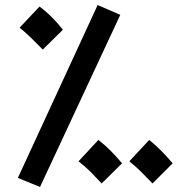

<svg xmlns="http://www.w3.org/2000/svg" viewBox="-20 -713 741 763"><path d="M139 30 51 -6 368 -693 458 -654ZM150 -516Q123 -543 104 -562Q85 -581 58 -603L137 -687Q164 -667 188 -642.5Q212 -618 230 -595ZM384 16Q358 -12 339 -31Q320 -50 292 -72L371 -157Q398 -136 422 -111.5Q446 -87 465 -64ZM586 16Q559 -12 540 -31Q521 -50 494 -72L573 -157Q599 -136 623 -111.5Q647 -87 666 -64Z"/></svg>

Font: Noto Sans Arabic UI SmCn SmBd
Style: Regular
Weight: 600
Width: 4
Designer: Monotype Design Team, Nadine Chahine and Nizar Qandah
Foundry: Monotype Imaging Inc.
Version: Version 2.010; ttfautohint (v1.8.4.7-5d5b)